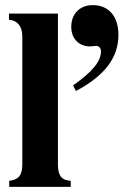

<svg xmlns="http://www.w3.org/2000/svg" viewBox="-20 -729 497 749"><path d="M256 0V-24C223 -25 206 -41 206 -87V-676H15V-652C50 -649 67 -624 67 -587V-87C67 -43 50 -27 16 -24V0ZM276 -374C392 -435 442 -507 442 -593C442 -664 405 -709 342 -709C292 -709 258 -676 258 -624C258 -578 288 -548 331 -548C341 -548 348 -550 355 -550C366 -550 374 -541 374 -529C374 -490 340 -448 265 -396Z"/></svg>

Font: XITS
Style: Bold
Weight: 700
Designer: MicroPress Inc., with final additions and corrections provided by Coen Hoffman, Elsevier (retired)
Version: Version 1.302